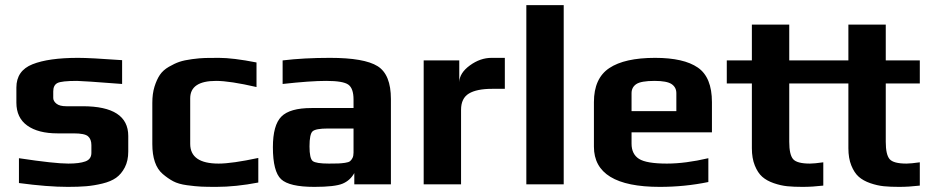

<svg xmlns="http://www.w3.org/2000/svg" viewBox="-20 -720 3633 750"><path d="M481 -189C481 -266.3 421.7 -305 303 -305H239C221.7 -305 208.8 -308.3 200.5 -315C192.2 -321.7 188 -329 188 -337V-363C188 -379 193.3 -389.8 204 -395.5C214.7 -401.2 240.3 -404 281 -404C294.3 -404 353 -400 457 -392V-485C374.3 -491 317 -494 285 -494C208.3 -494 149 -485.7 107 -469C65 -452.3 44 -422 44 -378V-319C44 -279.7 58.2 -249.8 86.5 -229.5C114.8 -209.2 154.3 -199 205 -199H268C296.7 -199 315.3 -195.2 324 -187.5C332.7 -179.8 337 -168.3 337 -153V-123C337 -106.3 329.2 -95.2 313.5 -89.5C297.8 -83.8 275.7 -81 247 -81C211 -81 146.7 -88 54 -102V-5C128.7 5 192.3 10 245 10C272.3 10 296.2 9.2 316.5 7.5C336.8 5.8 358 2.3 380 -3C402 -8.3 419.8 -15.8 433.5 -25.5C447.2 -35.2 458.5 -48.7 467.5 -66C476.5 -83.3 481 -104 481 -128Z M989 -7V-103C920.3 -88.3 868.7 -81 834 -81C760 -81 723 -106.7 723 -158V-336C723 -381.3 756.7 -404 824 -404C860 -404 912.7 -396 982 -380V-476C920.7 -488 871.7 -494 835 -494C813 -494 795.2 -493.8 781.5 -493.5C767.8 -493.2 750.8 -491.7 730.5 -489C710.2 -486.3 693.7 -482.8 681 -478.5C668.3 -474.2 654.5 -467.7 639.5 -459C624.5 -450.3 612.8 -439.8 604.5 -427.5C596.2 -415.2 589.2 -399.8 583.5 -381.5C577.8 -363.2 575 -342 575 -318V-157C575 -130.3 578.3 -107.2 585 -87.5C591.7 -67.8 601.8 -52.2 615.5 -40.5C629.2 -28.8 642.8 -19.3 656.5 -12C670.2 -4.7 688.2 0.5 710.5 3.5C732.8 6.5 751.3 8.3 766 9C780.7 9.7 800.3 10 825 10C875.7 10 930.3 4.3 989 -7Z M1507 0V-333C1507 -397 1489.7 -439.8 1455 -461.5C1420.3 -483.2 1358.3 -494 1269 -494C1201 -494 1139.3 -490.7 1084 -484V-392C1156 -400 1212.7 -404 1254 -404C1298 -404 1326.8 -399.2 1340.5 -389.5C1354.2 -379.8 1361 -360.3 1361 -331V-298H1197C1140.3 -298 1101 -286.8 1079 -264.5C1057 -242.2 1046 -202.3 1046 -145C1046 -81.7 1056.7 -40 1078 -20C1099.3 0 1142.7 10 1208 10C1261.3 10 1298 5.8 1318 -2.5C1338 -10.8 1353.3 -24.7 1364 -44V0ZM1361 -124C1361 -115.3 1359.7 -108.3 1357 -103C1354.3 -97.7 1351.2 -93.5 1347.5 -90.5C1343.8 -87.5 1337.3 -85.3 1328 -84C1318.7 -82.7 1310 -81.8 1302 -81.5C1294 -81.2 1281.7 -81 1265 -81C1231 -81 1209.8 -84.3 1201.5 -91C1193.2 -97.7 1189 -116.7 1189 -148C1189 -180 1193 -199.7 1201 -207C1209 -214.3 1229 -218 1261 -218H1361Z M1952 -373V-494H1900C1870.7 -494 1842.5 -484.2 1815.5 -464.5C1788.5 -444.8 1774.7 -423 1774 -399V-484H1635V0H1781V-291C1781 -321 1791.2 -342.2 1811.5 -354.5C1831.8 -366.8 1862 -373 1902 -373Z M2182 0V-700H2036V0Z M2761 -203V-321C2761 -385.7 2742.7 -430.7 2706 -456C2669.3 -481.3 2613.7 -494 2539 -494C2459.7 -494 2400 -480.7 2360 -454C2320 -427.3 2300 -383 2300 -321V-147C2300 -42.3 2385.7 10 2557 10C2622.3 10 2685.7 3.7 2747 -9V-102C2687 -88 2633 -81 2585 -81C2531.7 -81 2495.3 -87.2 2476 -99.5C2456.7 -111.8 2447 -131.7 2447 -159V-203ZM2622 -286H2447V-356C2447 -371.3 2453.2 -383.2 2465.5 -391.5C2477.8 -399.8 2501.7 -404 2537 -404C2569 -404 2591.2 -399.8 2603.5 -391.5C2615.8 -383.2 2622 -371.3 2622 -356Z M3196 5V-86C3172.7 -82.7 3155.3 -81 3144 -81C3110 -81 3088 -86.8 3078 -98.5C3068 -110.2 3063 -132.7 3063 -166V-394H3196V-484H3063V-624H2917V-484H2819V-394H2917V-141C2917 -115 2920.8 -92.5 2928.5 -73.5C2936.2 -54.5 2945.8 -39.8 2957.5 -29.5C2969.2 -19.2 2984.2 -10.8 3002.5 -4.5C3020.8 1.8 3038.5 5.8 3055.5 7.5C3072.5 9.2 3092.3 10 3115 10C3141 10 3168 8.3 3196 5Z M3573 5V-86C3549.7 -82.7 3532.3 -81 3521 -81C3487 -81 3465 -86.8 3455 -98.5C3445 -110.2 3440 -132.7 3440 -166V-394H3573V-484H3440V-624H3294V-484H3196V-394H3294V-141C3294 -115 3297.8 -92.5 3305.5 -73.5C3313.2 -54.5 3322.8 -39.8 3334.5 -29.5C3346.2 -19.2 3361.2 -10.8 3379.5 -4.5C3397.8 1.8 3415.5 5.8 3432.5 7.5C3449.5 9.2 3469.3 10 3492 10C3518 10 3545 8.3 3573 5Z"/></svg>

Font: Play
Style: Bold
Weight: 700
Designer: Jonas Hecksher
Foundry: Jonas Hecksher, Playtypeª, e-types AS
Version: Version 1.002